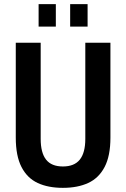

<svg xmlns="http://www.w3.org/2000/svg" viewBox="-20 -893 607 925"><path d="M283 12Q212 12 161.5 -11.5Q111 -35 83.5 -88.5Q56 -142 56 -230V-687H176V-224Q176 -157 202 -124Q228 -91 283 -91Q338 -91 364.5 -124Q391 -157 391 -224V-687H512V-230Q512 -142 484 -88.5Q456 -35 405 -11.5Q354 12 283 12ZM166 -765V-873H249V-765ZM318 -765V-873H402V-765Z"/></svg>

Font: Archivo SemiBold Condensed
Style: Regular
Weight: 600
Width: 3
Version: Version 2.001